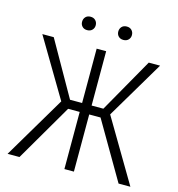

<svg xmlns="http://www.w3.org/2000/svg" viewBox="-125 -986 1013 1095"><g transform="rotate(15 381.5 -439.0)"><path d="M478 -337.4H411.1V0H355V-337.4H286.6L89.8 0H19.5L237.8 -368.2L34.2 -710.9H101.6L283.7 -390.1H355V-710.9H411.1V-390.1H480.5L662.6 -710.9H729.5L526.4 -368.7L744.6 0H674.8ZM234.9 -837.9Q234.9 -855 245.6 -866.5Q256.3 -877.9 274.9 -877.9Q293.5 -877.9 304.4 -866.5Q315.4 -855 315.4 -837.9Q315.4 -821.3 304.4 -810.1Q293.5 -798.8 274.9 -798.8Q256.3 -798.8 245.6 -810.1Q234.9 -821.3 234.9 -837.9ZM448.7 -837.4Q448.7 -854.5 459.5 -866Q470.2 -877.4 488.8 -877.4Q507.3 -877.4 518.3 -866Q529.3 -854.5 529.3 -837.4Q529.3 -820.8 518.3 -809.6Q507.3 -798.3 488.8 -798.3Q470.2 -798.3 459.5 -809.6Q448.7 -820.8 448.7 -837.4Z"/></g></svg>

Font: Roboto Condensed Light
Style: Regular
Weight: 300
Designer: Google
Version: Version 2.134; 2016